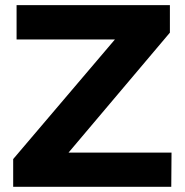

<svg xmlns="http://www.w3.org/2000/svg" viewBox="-20 -720 712 740"><path d="M30.8 0V-106.9L422.9 -567.9H43.9V-700.2H634.8V-594.2L244.1 -131.8H641.1L640.1 0Z"/></svg>

Font: Montserrat Semi Bold
Style: Regular
Weight: 600
Designer: Julieta Ulanovsky
Foundry: Julieta Ulanovsky
Version: Version 3.001;PS 003.001;hotconv 1.0.70;makeotf.lib2.5.58329